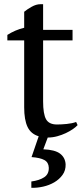

<svg xmlns="http://www.w3.org/2000/svg" viewBox="-20 -642 401 913"><path d="M15 -476Q53 -500 95 -510V-586Q108 -597 130 -609.5Q152 -622 172 -622H185V-500H325V-450H185V-160Q185 -100 199 -75Q213 -50 251 -50Q271 -50 297 -52.5Q323 -55 342 -62L349 -47Q341 -38 326.5 -28Q312 -18 293 -9Q274 0 252 6Q230 12 207 12L186 68Q241 70 265.5 88.5Q290 107 292 139Q293 168 277.5 189.5Q262 211 238 225Q214 239 185 245.5Q156 252 129 251V221Q167 216 190 201Q213 186 212 155Q211 130 191 119Q171 108 130 105L164 6Q127 -5 111 -38.5Q95 -72 95 -132V-450H15Z"/></svg>

Font: PT Serif
Style: Regular
Weight: 400
Designer: A.Korolkova, O.Umpeleva, V.Yefimov
Foundry: ParaType Ltd
Version: Version 1.000W OFL; ttfautohint (v1.6)